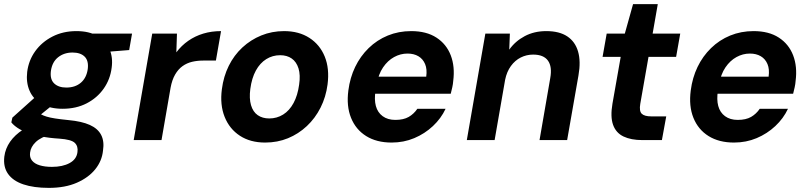

<svg xmlns="http://www.w3.org/2000/svg" viewBox="-52 -680 3925 932"><path d="M185 232Q112 232 61.5 215Q11 198 -13 164Q-37 130 -31 80Q-26 41 -3 8Q20 -25 60 -51Q100 -77 155 -96L198 -29Q146 -14 121.5 9.5Q97 33 94 61Q91 84 103.5 99.5Q116 115 141 122.5Q166 130 200 130Q252 130 286 111.5Q320 93 324 58Q328 30 311 13.5Q294 -3 236 -7Q186 -10 147.5 -18Q109 -26 81 -36Q53 -46 33.5 -59Q14 -72 3 -86L8 -109L134 -222L229 -191L77 -68L128 -137Q138 -130 148 -124.5Q158 -119 174 -114Q190 -109 215.5 -105Q241 -101 281 -97Q345 -91 384 -73.5Q423 -56 439 -25Q455 6 448 51Q443 101 410.5 141.5Q378 182 321 207Q264 232 185 232ZM252 -152Q191 -152 150 -175.5Q109 -199 91.5 -239.5Q74 -280 80 -331Q87 -387 119 -431.5Q151 -476 202.5 -502.5Q254 -529 319 -529Q381 -529 421.5 -505Q462 -481 479.5 -441Q497 -401 490 -351Q483 -295 451.5 -250Q420 -205 369 -178.5Q318 -152 252 -152ZM270 -255Q313 -255 340.5 -278.5Q368 -302 374 -345Q379 -385 359 -405Q339 -425 300 -425Q259 -425 230 -402Q201 -379 195 -335Q190 -295 211 -275Q232 -255 270 -255ZM387 -422 381 -517H589L575 -437Z M597 0 687 -517H807L804 -426Q829 -459 862 -482Q895 -505 935 -517Q975 -529 1021 -529L996 -386H934Q906 -386 880.5 -380Q855 -374 834 -359Q813 -344 798 -318Q783 -292 776 -254L732 0Z M1235 12Q1163 12 1112.5 -21Q1062 -54 1038.5 -112.5Q1015 -171 1025 -247Q1033 -309 1058.5 -360.5Q1084 -412 1124.5 -449.5Q1165 -487 1216.5 -508Q1268 -529 1327 -529Q1399 -529 1450 -496Q1501 -463 1524.5 -405Q1548 -347 1538 -270Q1530 -209 1504 -157.5Q1478 -106 1437.5 -68Q1397 -30 1346 -9Q1295 12 1235 12ZM1255 -105Q1292 -105 1322.5 -124Q1353 -143 1373 -180Q1393 -217 1400 -269Q1407 -316 1397 -348Q1387 -380 1364 -396Q1341 -412 1308 -412Q1271 -412 1240.5 -393Q1210 -374 1190 -337.5Q1170 -301 1163 -248Q1157 -202 1166.5 -169.5Q1176 -137 1199 -121Q1222 -105 1255 -105Z M1849 12Q1776 12 1725.5 -19.5Q1675 -51 1652 -108Q1629 -165 1639 -241Q1647 -303 1672 -355Q1697 -407 1737.5 -446.5Q1778 -486 1830.5 -507.5Q1883 -529 1944 -529Q2018 -529 2066.5 -497.5Q2115 -466 2136 -411.5Q2157 -357 2148 -287Q2147 -272 2143.5 -256.5Q2140 -241 2136 -225H1732L1746 -308H2017Q2022 -344 2011.5 -369Q2001 -394 1979 -407Q1957 -420 1926 -420Q1892 -420 1861 -403Q1830 -386 1807.5 -353Q1785 -320 1776 -269L1771 -240Q1764 -197 1772.5 -165.5Q1781 -134 1805.5 -116Q1830 -98 1867 -98Q1907 -98 1932 -112.5Q1957 -127 1974 -152H2111Q2089 -105 2049.5 -68Q2010 -31 1959 -9.5Q1908 12 1849 12Z M2214 0 2304 -517H2423L2420 -439Q2449 -480 2495 -504.5Q2541 -529 2600 -529Q2663 -529 2701.5 -503.5Q2740 -478 2754 -430Q2768 -382 2756 -314L2701 0H2567L2619 -301Q2629 -356 2608 -385.5Q2587 -415 2536 -415Q2504 -415 2476 -401Q2448 -387 2428 -359.5Q2408 -332 2400 -293L2349 0Z M3066 0Q3011 0 2974.5 -17.5Q2938 -35 2924 -74Q2910 -113 2921 -177L2961 -404H2873L2893 -517H2981L3021 -660H3141L3116 -517H3250L3230 -404H3096L3056 -176Q3050 -141 3063 -128Q3076 -115 3110 -115H3182L3161 0Z M3511 12Q3438 12 3387.5 -19.5Q3337 -51 3314 -108Q3291 -165 3301 -241Q3309 -303 3334 -355Q3359 -407 3399.5 -446.5Q3440 -486 3492.5 -507.5Q3545 -529 3606 -529Q3680 -529 3728.5 -497.5Q3777 -466 3798 -411.5Q3819 -357 3810 -287Q3809 -272 3805.5 -256.5Q3802 -241 3798 -225H3394L3408 -308H3679Q3684 -344 3673.5 -369Q3663 -394 3641 -407Q3619 -420 3588 -420Q3554 -420 3523 -403Q3492 -386 3469.5 -353Q3447 -320 3438 -269L3433 -240Q3426 -197 3434.5 -165.5Q3443 -134 3467.5 -116Q3492 -98 3529 -98Q3569 -98 3594 -112.5Q3619 -127 3636 -152H3773Q3751 -105 3711.5 -68Q3672 -31 3621 -9.5Q3570 12 3511 12Z"/></svg>

Font: DM Sans 11pt
Style: Bold Italic
Weight: 700
Italic angle: -10°
Version: Version 4.004;gftools[0.9.30]